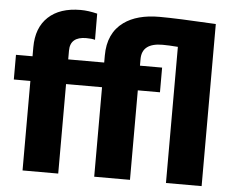

<svg xmlns="http://www.w3.org/2000/svg" viewBox="-53 -822 1072 885"><g transform="rotate(5 483.0 -380.0)"><path d="M82.5 0V-414.1H5.9V-528.3H82.5V-570.3Q82.5 -660.6 135.7 -710.4Q189 -760.3 285.2 -760.3Q320.3 -760.3 362.3 -750L362.8 -628.9Q347.7 -633.3 322.3 -633.3Q247.6 -633.3 247.6 -568.8V-528.3H414.1V-560.5Q414.1 -664.6 485.4 -716.3Q546.4 -760.3 649.9 -760.3Q730 -760.3 911.1 -750V0H746.1V-629.9Q704.1 -633.3 675.3 -633.3Q579.6 -633.3 579.6 -559.1V-528.3H682.1V-414.1H579.6V0H414.1V-414.1H247.6V0Z"/></g></svg>

Font: Roboto
Style: Regular
Weight: 900
Designer: Google
Version: Version 2.001171; 2014